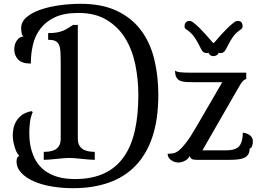

<svg xmlns="http://www.w3.org/2000/svg" viewBox="-20 -840 1377 1009"><path d="M389 -111Q389 -87 398.5 -73Q408 -59 421.5 -52.5Q435 -46 450.5 -44Q466 -42 478 -42V0Q466 0 448 -1.5Q430 -3 411 -5Q392 -7 374 -8.5Q356 -10 344 -10Q332 -10 314 -8.5Q296 -7 277 -5Q258 -3 240 -1.5Q222 0 210 0V-42Q223 -42 239 -44Q255 -46 268 -52.5Q281 -59 290 -73Q299 -87 299 -111V-507Q299 -544 297.5 -568.5Q296 -593 289 -606.5Q282 -620 269 -625.5Q256 -631 233 -631V-666Q258 -666 276.5 -669Q295 -672 310 -678Q325 -684 337.5 -692Q350 -700 364 -709H389ZM404 -820Q516 -820 594 -783Q672 -746 720.5 -681.5Q769 -617 790.5 -529.5Q812 -442 812 -341Q812 -216 782 -124Q752 -32 694 29Q636 90 552.5 119.5Q469 149 363 149Q306 149 252.5 140Q199 131 158 113Q117 95 92 68.5Q67 42 67 8Q67 -16 82 -21Q77 -24 71 -34Q65 -44 60 -58.5Q55 -73 51 -91.5Q47 -110 47 -129Q47 -144 50.5 -163.5Q54 -183 64.5 -201.5Q75 -220 94.5 -235Q114 -250 146 -256L152 -251Q141 -226 137.5 -197.5Q134 -169 134 -143Q134 -87 146.5 -47Q159 -7 179 20Q199 47 224.5 63Q250 79 276.5 87.5Q303 96 328.5 98.5Q354 101 373 101Q463 101 526.5 71.5Q590 42 630 -14.5Q670 -71 688.5 -153Q707 -235 707 -340Q707 -423 691 -501Q675 -579 638 -639Q601 -699 540.5 -735.5Q480 -772 392 -772Q317 -772 269 -749.5Q221 -727 192.5 -689.5Q164 -652 153 -604.5Q142 -557 142 -506Q95 -506 75 -527.5Q55 -549 55 -580Q55 -609 69.5 -628.5Q84 -648 103 -648Q95 -656 93 -669.5Q91 -683 91 -691Q91 -725 119.5 -749.5Q148 -774 193.5 -789.5Q239 -805 294.5 -812.5Q350 -820 404 -820ZM1274 -424Q1258 -424 1235 -382.5Q1212 -341 1168 -266L1044 -50H1168Q1220 -50 1238 -73Q1256 -96 1256 -143Q1279 -140 1294 -128.5Q1309 -117 1309 -97Q1309 -83 1304.5 -71.5Q1300 -60 1292 -60Q1292 -40 1284 -28Q1276 -16 1262 -10Q1248 -4 1228.5 -2Q1209 0 1187 0H1014Q1003 0 992.5 -2.5Q982 -5 977 -20Q970 -5 952.5 4.5Q935 14 917 14Q896 14 878.5 1Q861 -12 861 -32Q876 -32 890.5 -34.5Q905 -37 921.5 -50.5Q938 -64 960 -93Q982 -122 1012 -174L1148 -408H1003Q978 -408 959 -409Q940 -410 927 -415.5Q914 -421 907 -433.5Q900 -446 900 -469Q909 -462 929.5 -460Q950 -458 991 -458H1274ZM1129 -563Q1127 -555 1119 -550Q1111 -545 1101 -545Q1092 -545 1085 -550Q1078 -555 1076 -563Q1072 -561 1067 -561Q1050 -561 1042.5 -573Q1035 -585 1026 -603.5Q1017 -622 1002 -644.5Q987 -667 956 -688Q951 -691 950.5 -695.5Q950 -700 950 -704Q950 -715 957 -722.5Q964 -730 975 -730Q986 -730 994 -723Q1014 -708 1031 -690.5Q1048 -673 1062 -657.5Q1076 -642 1086 -630Q1096 -618 1102 -613Q1108 -618 1118 -630Q1128 -642 1142 -657.5Q1156 -673 1173.5 -690.5Q1191 -708 1211 -723Q1219 -730 1230 -730Q1244 -730 1249.5 -721.5Q1255 -713 1255 -704Q1255 -700 1254 -695.5Q1253 -691 1249 -688Q1218 -667 1203 -644.5Q1188 -622 1179 -603.5Q1170 -585 1162 -573Q1154 -561 1138 -561Q1133 -561 1129 -563Z"/></svg>

Font: Milonga
Style: Regular
Weight: 400
Designer: Pablo Impallari, Brenda Gallo, Rodrigo Fuenzalida
Foundry: Pablo Impallari, Brenda Gallo, Rodrigo Fuenzalida
Version: Version 1.000; ttfautohint (v0.93) -l 8 -r 50 -G 200 -x 14 -